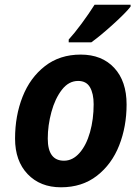

<svg xmlns="http://www.w3.org/2000/svg" viewBox="-20 -786 596 816"><path d="M44 -197Q44 -294 76 -375Q108 -456 171 -505Q234 -554 323 -554Q413 -554 465.5 -497.5Q518 -441 518 -342Q518 -248 486.5 -168Q455 -88 392 -39Q329 10 239 10Q151 10 97.5 -46Q44 -102 44 -197ZM378 -343Q378 -388 362.5 -415Q347 -442 312 -442Q272 -442 243 -404.5Q214 -367 198.5 -310Q183 -253 183 -197Q183 -103 252 -103Q289 -103 318 -136Q347 -169 362.5 -224Q378 -279 378 -343ZM272 -618Q296 -644 327 -686Q358 -728 382 -766H535V-758Q515 -732 461 -683Q407 -634 368 -606H272Z"/></svg>

Font: Noto Sans Display
Style: Bold Italic
Weight: 700
Italic angle: -12°
Designer: Monotype Design team
Foundry: Monotype Imaging Inc.
Version: Version 1.000